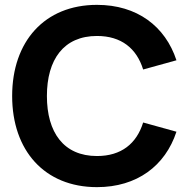

<svg xmlns="http://www.w3.org/2000/svg" viewBox="-20 -755 786 790"><path d="M379 15C544 15 660 -73 706 -213L569 -251C542 -164 479 -113 379 -113C242 -113 173 -210 173 -360C173 -510 242 -607 379 -607C479 -607 542 -556 569 -469L706 -507C660 -647 544 -735 379 -735C163 -735 30 -584 30 -360C30 -136 163 15 379 15Z"/></svg>

Font: Manrope ExtraBold
Style: Regular
Weight: 800
Designer: Mikhail Sharanda
Foundry: Mikhail Sharanda
Version: Version 4.505